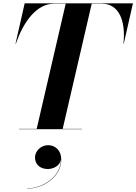

<svg xmlns="http://www.w3.org/2000/svg" viewBox="-20 -770 812 1144"><path d="M93 -2V0H468V-2H353.5L526.5 -748H587C694 -748 729.5 -637 715.5 -510H717.5L772 -750H127L72.5 -510H74.5C118.5 -636 195 -748 302 -748H371.5L198.5 -2ZM188.5 168.5C188.5 207 216.5 237 264.5 237C299.5 237 338 217 343 179.5C344 280.5 237 352.5 141 352.5V354C239 354 345 282.5 345 180.5C345 126.5 309.5 95 266.5 95C224 95 188.5 130 188.5 168.5Z"/></svg>

Font: Bodoni* 96pt
Style: Bold Italic
Weight: 700
Italic angle: -13°
Version: Version 2.3